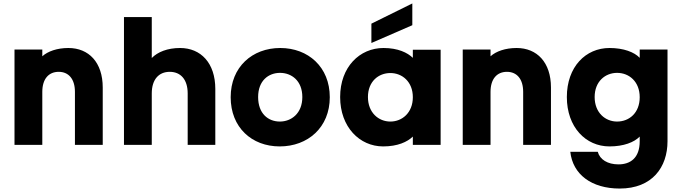

<svg xmlns="http://www.w3.org/2000/svg" viewBox="-20 -839 3950 1112"><path d="M64 -552V0H225V-307C225 -382 262 -423 320 -423C377 -423 414 -382 414 -307V0H575V-332C575 -478 494 -561 376 -561C311 -561 257 -542 225 -513V-552Z M698 -740V0H859V-298C859 -379 900 -423 963 -423C1026 -423 1067 -379 1067 -298V0H1227V-324C1227 -474 1143 -561 1023 -561C950 -561 893 -538 859 -503V-740Z M1600 9C1763 9 1890 -101 1890 -276C1890 -451 1765 -561 1603 -561C1441 -561 1316 -451 1316 -276C1316 -101 1438 9 1600 9ZM1475 -277C1475 -372 1535 -417 1602 -417C1668 -417 1731 -372 1731 -277C1731 -181 1666 -135 1601 -135C1533 -135 1475 -181 1475 -277Z M2199 9C2283 9 2339 -17 2371 -48V0H2532V-551H2371V-504C2340 -534 2285 -561 2201 -561C2063 -561 1950 -451 1950 -277C1950 -103 2063 9 2199 9ZM2111 -277C2111 -367 2172 -416 2241 -416C2309 -416 2371 -366 2371 -276C2371 -186 2309 -135 2241 -135C2172 -135 2111 -187 2111 -277ZM2131 -590 2368 -693V-819L2131 -702Z M2660 -552V0H2821V-307C2821 -382 2858 -423 2916 -423C2973 -423 3010 -382 3010 -307V0H3171V-332C3171 -478 3090 -561 2972 -561C2907 -561 2853 -542 2821 -513V-552Z M3510 -561C3372 -561 3263 -452 3263 -277C3263 -103 3372 9 3510 9C3592 9 3653 -15 3685 -48V-21C3685 76 3631 113 3562 113C3499 113 3454 85 3442 40H3283C3297 171 3406 253 3569 253C3758 253 3846 129 3846 -21V-552H3685V-504C3654 -537 3592 -561 3510 -561ZM3424 -277C3424 -368 3486 -417 3554 -417C3624 -417 3685 -366 3685 -276C3685 -185 3624 -135 3554 -135C3486 -135 3424 -186 3424 -277Z"/></svg>

Font: Malmofest
Style: Bold
Weight: 700
Designer: Jonny Pinhorn (Poppins), Kolossal
Version: Version 1.004;Glyphs 3.1.2 (3151)